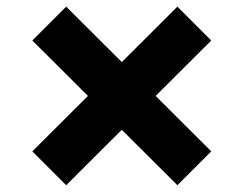

<svg xmlns="http://www.w3.org/2000/svg" viewBox="-20 -546 717 565"><path d="M502 -1 338.4 -164.1 174.8 -1 75.2 -100.6 238.8 -263.7 75.2 -426.8 174.8 -526.4 338.4 -363.3 502 -526.4 601.6 -426.8 438 -263.7 601.6 -100.6Z"/></svg>

Font: Wanted Sans ExtraBold
Style: Regular
Weight: 800
Designer: Original Design by Kil Hyung-jin and Kang Hanbin, Wanted Lab, Inc; Hangeul from Source Han Sans by Jang Soo-young and Ka
Foundry: Wanted Lab, Inc.
Version: Version 1.003